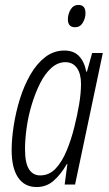

<svg xmlns="http://www.w3.org/2000/svg" viewBox="-20 -745 441 775"><path d="M128 10Q79 10 53 -28.5Q27 -67 27 -139Q27 -184 35.5 -238.5Q44 -293 60.5 -346Q77 -399 102.5 -443.5Q128 -488 162.5 -514.5Q197 -541 240 -541Q278 -541 299.5 -518Q321 -495 328 -456H331L352 -531H395L283 0H241L252 -83H250Q225 -40 196 -15Q167 10 128 10ZM142 -37Q179 -37 205 -65Q231 -93 249.5 -138Q268 -183 280 -232Q292 -280 299.5 -324.5Q307 -369 307 -407Q307 -447 290.5 -470.5Q274 -494 244 -494Q213 -494 187 -470.5Q161 -447 141.5 -408Q122 -369 108 -322.5Q94 -276 87.5 -229Q81 -182 81 -143Q81 -87 97 -62Q113 -37 142 -37ZM283 -635Q254 -635 254 -667Q254 -688 265 -706.5Q276 -725 297 -725Q325 -725 325 -692Q325 -671 314 -653Q303 -635 283 -635Z"/></svg>

Font: Noto Sans ExtraCondensed Light
Style: Italic
Weight: 300
Width: 2
Italic angle: -12°
Designer: Monotype Design Team
Foundry: Monotype Imaging Inc.
Version: Version 2.013; ttfautohint (v1.8.4.7-5d5b)